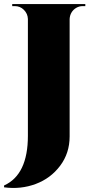

<svg xmlns="http://www.w3.org/2000/svg" viewBox="-24 -720 468 943"><path d="M36 -700H395V-690H382Q365 -690 350.5 -681.5Q336 -673 327.5 -659Q319 -645 318 -627V-50Q318 32 271.5 94Q225 156 151.5 183.5Q78 211 -4 200V191Q113 138 113 -53V-627Q112 -653 93.5 -671.5Q75 -690 49 -690H36Z"/></svg>

Font: Cinzel Decorative Black
Style: Regular
Weight: 900
Designer: Natanael Gama
Version: Version 1.001;PS 001.001;hotconv 1.0.56;makeotf.lib2.0.21325